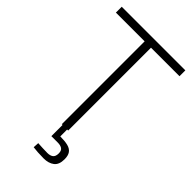

<svg xmlns="http://www.w3.org/2000/svg" viewBox="-271 -779 1067 1067"><g transform="rotate(45 263.0 -245.5)"><path d="M239 0V-651H13V-697H513V-651H289V0ZM302 206Q278 206 255 204.5Q232 203 219 201L221 167Q234 168 256.5 169Q279 170 295 170Q317 170 329.5 160.5Q342 151 342 127Q342 105 329.5 96.5Q317 88 295 88H245V-1H281V54Q318 54 341.5 60Q365 66 376.5 82Q388 98 388 127Q388 170 364 188Q340 206 302 206Z"/></g></svg>

Font: Cairo Play Light
Style: Regular
Weight: 300
Version: Version 3.119